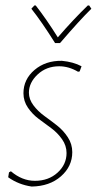

<svg xmlns="http://www.w3.org/2000/svg" viewBox="-20 -678 355 704"><path d="M307 -658 315 -646Q273 -605 200 -520H182Q133 -598 95 -646L106 -658H111Q150 -608 192 -541Q251 -609 302 -658ZM207 -455Q249 -451 279 -435L272 -416L266 -415Q232 -435 197 -435Q150 -435 118 -405Q86 -375 86 -338Q86 -314 102.5 -292Q119 -270 142.5 -253Q166 -236 189 -218Q212 -200 228.5 -175Q245 -150 245 -120Q245 -68 203.5 -31.5Q162 5 96 6Q48 -1 10 -28L13 -46L20 -50Q61 -15 108 -15Q158 -15 191 -45Q224 -75 224 -117Q224 -144 207.5 -167.5Q191 -191 168 -208Q145 -225 122 -242Q99 -259 82.5 -283Q66 -307 66 -336Q66 -387 106.5 -421.5Q147 -456 207 -455Z"/></svg>

Font: Alegreya Sans SC Thin
Style: Italic
Weight: 100
Italic angle: -7°
Designer: Juan Pablo del Peral
Foundry: Huerta Tipografica
Version: Version 2.007